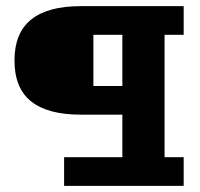

<svg xmlns="http://www.w3.org/2000/svg" viewBox="-20 -603 650 623"><path d="M188 0V-93H377V-231H241Q135 -231 81 -274Q27 -317 27 -407Q27 -496 81 -539.5Q135 -583 241 -583H576V-490H514V-93H576V0ZM283 -324H377V-490H283Z"/></svg>

Font: Rokkitt SemiBold
Style: Bold
Weight: 700
Version: Version 3.103